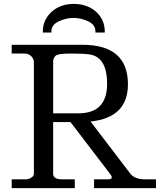

<svg xmlns="http://www.w3.org/2000/svg" viewBox="-20 -966 850 986"><path d="M244 -799V-806Q244 -839 283 -857Q321 -874 358 -874Q394 -874 432 -857Q470 -839 470 -806V-799H518V-804Q518 -865 473 -906Q427 -946 359 -946Q291 -946 246 -906Q200 -865 200 -804V-799ZM253 -651Q253 -668 266 -680Q278 -691 342 -691Q406 -691 437 -687Q530 -675 530 -535Q530 -384 382 -384H253ZM725 -45Q674 -45 651 -72L445 -342Q637 -362 637 -533Q637 -736 403 -736H40V-691H106Q127 -691 141 -677Q154 -663 154 -646V-74Q154 -62 141 -54Q127 -45 112 -45H40V0H364V-45H298Q253 -45 253 -74V-339H342L546 -72Q554 -62 554 -55Q554 -45 533 -45H463V0H781V-45Z"/></svg>

Font: Sawarabi Mincho
Style: Regular
Weight: 400
Version: Version 1.082; ttfautohint (v1.8.4.7-5d5b)